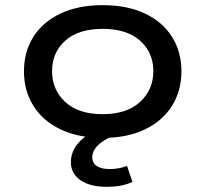

<svg xmlns="http://www.w3.org/2000/svg" viewBox="-20 -526 797 745"><path d="M379 9Q284 9 215 -24Q146 -57 109.5 -115.5Q73 -174 73 -249Q73 -325 109.5 -383Q146 -441 215 -473.5Q284 -506 378 -506Q474 -506 542.5 -473.5Q611 -441 647.5 -383Q684 -325 684 -249Q684 -174 647.5 -115.5Q611 -57 542.5 -24Q474 9 379 9ZM378 -83Q472 -83 523.5 -130.5Q575 -178 575 -250Q575 -322 523.5 -368Q472 -414 379 -414Q284 -414 233 -368Q182 -322 182 -250Q182 -178 233 -130.5Q284 -83 378 -83ZM395 199Q329 199 292 173Q255 147 255 103Q255 60 287.5 25Q320 -10 384 -34L421 0Q395 11 376 24.5Q357 38 347.5 53Q338 68 338 84Q338 107 356 118.5Q374 130 406 130Q423 130 439.5 127Q456 124 473 118L494 180Q472 190 447.5 194.5Q423 199 395 199Z"/></svg>

Font: Nunito Sans 7pt Expanded Medium
Style: Regular
Weight: 500
Width: 7
Designer: Vernon Adams
Foundry: Vernon Adams
Version: Version 3.101;gftools[0.9.27]